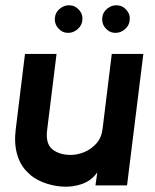

<svg xmlns="http://www.w3.org/2000/svg" viewBox="-20 -705 588 730"><path d="M463 0H343L350 -50Q329 -19 293 -6Q257 7 217.5 4.5Q178 2 142 -12.5Q106 -27 85 -50Q57 -76 45 -118.5Q33 -161 40 -215L75 -500H195L159 -209Q153 -158 179.5 -137Q206 -116 249 -116Q274 -116 300 -126.5Q326 -137 346 -159Q366 -181 370 -215L405 -500H525ZM239 -580Q217 -580 201.5 -597.5Q186 -615 189 -639Q191 -658 207 -671.5Q223 -685 242 -685Q265 -685 280.5 -667.5Q296 -650 293 -627Q291 -608 275 -594Q259 -580 239 -580ZM419 -580Q397 -580 381.5 -597.5Q366 -615 369 -639Q371 -658 387 -671.5Q403 -685 422 -685Q445 -685 460.5 -667.5Q476 -650 473 -627Q471 -608 455 -594Q439 -580 419 -580Z"/></svg>

Font: Kulim Park
Style: Bold Italic
Weight: 700
Italic angle: -8°
Designer: Noponies / Dale Sattler
Foundry: Noponies
Version: Version 1.000; ttfautohint (v1.8.3)